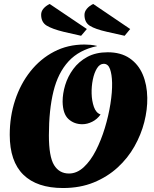

<svg xmlns="http://www.w3.org/2000/svg" viewBox="-20 -924 776 966"><path d="M297 22Q166 22 97.5 -45Q29 -112 29 -246Q29 -338 56 -420Q83 -502 133 -565Q183 -628 252 -664Q321 -700 405 -700Q420 -700 435.5 -698.5Q451 -697 468 -693V-692Q378 -673 325 -615.5Q272 -558 249 -464.5Q226 -371 226 -243Q226 -136 252 -93.5Q278 -51 327 -51Q367 -51 401.5 -83Q436 -115 462.5 -167Q489 -219 507.5 -280Q526 -341 535.5 -401Q545 -461 544 -507Q543 -550 533.5 -576.5Q524 -603 502 -603Q482 -603 468 -580.5Q454 -558 447 -523.5Q440 -489 441 -453Q442 -416 452.5 -386Q463 -356 486 -348Q469 -324 444 -311.5Q419 -299 394 -299Q353 -299 324.5 -325Q296 -351 295 -413Q295 -453 308 -496Q321 -539 348.5 -576.5Q376 -614 419 -637.5Q462 -661 522 -661Q588 -661 632 -631Q676 -601 698 -549.5Q720 -498 721 -432Q722 -373 706 -310Q690 -247 656.5 -187.5Q623 -128 571.5 -81Q520 -34 451.5 -6Q383 22 297 22ZM607 -744 518 -764Q460 -777 432.5 -794Q405 -811 405 -849Q405 -866 417.5 -880.5Q430 -895 449 -904L635 -778ZM388 -744 300 -764Q243 -778 215 -795Q187 -812 187 -850Q187 -867 199 -881Q211 -895 230 -904L417 -778Z"/></svg>

Font: Sansita Swashed ExtraBold
Style: Regular
Weight: 800
Designer: Pablo Cosgaya
Foundry: Omnibus-Type
Version: Version 1.003; ttfautohint (v1.8.3)